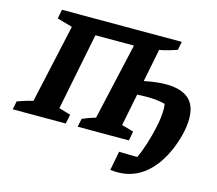

<svg xmlns="http://www.w3.org/2000/svg" viewBox="-146 -804 1307 1155"><g transform="rotate(15 507.0 -226.0)"><path d="M-29 0 -19 -52Q6 -61 30 -68.5Q54 -76 78 -81L186 -571L91 -598L102 -655H848L838 -603Q813 -594 785 -586Q757 -578 729 -573L688 -368Q763 -384 823 -384Q916 -384 963.5 -344Q1011 -304 1011 -220Q1011 -174 998 -120.5Q985 -67 962.5 -16Q940 35 912 74Q819 203 677 203Q654 203 632 200L655 81Q712 83 769 83Q786 47 804 -8.5Q822 -64 835 -125Q848 -186 848 -238Q848 -254 845 -268Q820 -275 792.5 -278Q765 -281 731 -281Q701 -281 671 -279L631 -79L705 -58L694 0H375L386 -52Q408 -61 425.5 -67.5Q443 -74 468 -81L576 -559H336L240 -79L313 -58L301 0Z"/></g></svg>

Font: Piazzolla
Style: Bold Italic
Weight: 700
Italic angle: -11.3°
Designer: Juan Pablo del Peral
Foundry: Huerta Tipografica
Version: Version 1.330